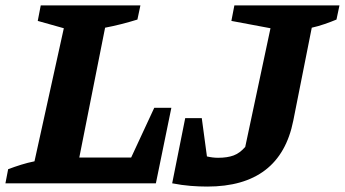

<svg xmlns="http://www.w3.org/2000/svg" viewBox="-48 -675 1270 707"><path d="M520 -278H583L526 0H-28L-18 -52Q6 -61 30 -68.5Q54 -76 79 -81L187 -571L91 -598L102 -655H469L458 -603Q397 -584 339 -573L244 -95H435ZM586 0 634 -240H695L714 -99Q735 -94 755 -94Q789 -94 812 -102.5Q835 -111 855 -134L948 -571L804 -598L815 -655H1202L1191 -603Q1172 -595 1147.5 -586.5Q1123 -578 1100 -573L1032 -231Q984 12 715 12Q686 12 654 9.5Q622 7 586 0Z"/></svg>

Font: Piazzolla SC
Style: Bold Italic
Weight: 700
Italic angle: -11.3°
Designer: Juan Pablo del Peral
Foundry: Huerta Tipografica
Version: Version 1.330